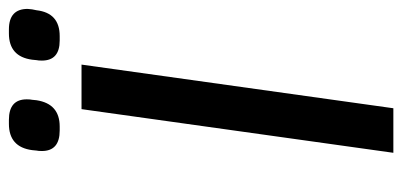

<svg xmlns="http://www.w3.org/2000/svg" viewBox="-256 -647 903 431"><g transform="rotate(-90 195.5 -431.5)"><path d="M166 -700H266L168 0H68ZM72 -789Q72 -797 73 -801L74 -811Q81 -863 133 -863H142Q188 -863 188 -823Q188 -815 187 -811L186 -801Q178 -749 127 -749H118Q72 -749 72 -789ZM275 -789Q275 -797 276 -801L277 -811Q284 -863 336 -863H345Q391 -863 391 -821L390 -811L388 -801Q382 -749 330 -749H320Q275 -749 275 -789Z"/></g></svg>

Font: Krub Medium
Style: Italic
Weight: 500
Italic angle: -8°
Designer: Ekaluck Peanpanawate
Foundry: Cadson Demak Co.,Ltd.
Version: Version 1.000; ttfautohint (v1.6)